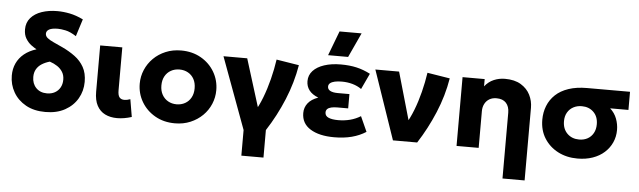

<svg xmlns="http://www.w3.org/2000/svg" viewBox="-55 -988 4717 1418"><g transform="rotate(5 2303.0 -278.5)"><path d="M297.5 15Q212.5 15 152.2 -18.8Q92 -52.5 59.8 -108.8Q27.5 -165 27.5 -232.5Q27.5 -282 46.5 -323Q65.5 -364 102.2 -394Q139 -424 192.5 -440.5Q175.5 -449.5 152.5 -466.5Q129.5 -483.5 112.2 -511.5Q95 -539.5 95 -580Q95 -630.5 125 -665.2Q155 -700 206.5 -717.5Q258 -735 322 -735Q366 -735 413.8 -725.5Q461.5 -716 514 -690.5L473.5 -562.5Q428.5 -591.5 393.8 -598.5Q359 -605.5 338 -605.5Q293 -605.5 272.2 -593.8Q251.5 -582 251.5 -562Q251.5 -543.5 268 -530Q284.5 -516.5 314 -503.2Q343.5 -490 383 -471.5Q434 -447.5 476 -416.5Q518 -385.5 543 -340.8Q568 -296 568 -232Q568 -164.5 535.5 -108.2Q503 -52 442.5 -18.5Q382 15 297.5 15ZM297.5 -123Q331 -123 356 -137Q381 -151 395 -176Q409 -201 409 -234Q409 -267 394.2 -291Q379.5 -315 354.8 -331.5Q330 -348 298.5 -358.5Q265 -349 239.8 -333Q214.5 -317 200.5 -292.8Q186.5 -268.5 186.5 -235.5Q186.5 -185.5 216.8 -154.2Q247 -123 297.5 -123Z M829.5 14Q778.5 14 740 -5Q701.5 -24 680 -64Q658.5 -104 658.5 -166.5V-510H822.5V-192Q822.5 -154.5 834.8 -139.8Q847 -125 871 -125Q881 -125 892 -127.2Q903 -129.5 915 -134L937 -4Q908.5 5 881.2 9.5Q854 14 829.5 14Z M1258 15Q1174.5 15 1110.5 -21.8Q1046.5 -58.5 1010.2 -120Q974 -181.5 974 -255Q974 -308.5 994.8 -357.2Q1015.5 -406 1053.5 -443.8Q1091.5 -481.5 1143.5 -503.2Q1195.5 -525 1258 -525Q1341.5 -525 1405.5 -488.2Q1469.5 -451.5 1505.5 -390Q1541.5 -328.5 1541.5 -255Q1541.5 -201.5 1521 -152.8Q1500.5 -104 1462.5 -66.5Q1424.5 -29 1372.5 -7Q1320.5 15 1258 15ZM1258 -126Q1293 -126 1321 -141.8Q1349 -157.5 1365 -186.5Q1381 -215.5 1381 -255Q1381 -295 1365.2 -323.8Q1349.5 -352.5 1321.5 -368.2Q1293.5 -384 1258 -384Q1222.5 -384 1194.5 -368.2Q1166.5 -352.5 1150.5 -323.8Q1134.5 -295 1134.5 -255Q1134.5 -215.5 1150.8 -186.5Q1167 -157.5 1195 -141.8Q1223 -126 1258 -126Z M1768 210V20L1572.5 -510H1748.5L1881 -84.5L1835 -116.5Q1866.5 -166.5 1892 -232.8Q1917.5 -299 1936.2 -373Q1955 -447 1965.5 -519.5L2133 -492.5Q2111 -362 2058.8 -235.5Q2006.5 -109 1932 6V210Z M2438.5 15Q2327 15 2261.5 -25.8Q2196 -66.5 2196 -144Q2196 -185 2220.8 -216.8Q2245.5 -248.5 2296.5 -266.5Q2250.5 -284.5 2228.5 -313.5Q2206.5 -342.5 2206.5 -381Q2206.5 -425.5 2236.2 -457.8Q2266 -490 2319.2 -507.5Q2372.5 -525 2442 -525Q2507 -525 2558.5 -513.2Q2610 -501.5 2661 -475L2606 -357.5Q2576.5 -378.5 2539.2 -389Q2502 -399.5 2460 -399.5Q2430.5 -399.5 2408.5 -394.8Q2386.5 -390 2374 -380Q2361.5 -370 2361.5 -354Q2361.5 -333.5 2381.2 -323Q2401 -312.5 2437.5 -312.5H2523.5V-206.5H2443.5Q2417 -206.5 2398.2 -202Q2379.5 -197.5 2369.5 -187.8Q2359.5 -178 2359.5 -162Q2359.5 -136.5 2385.2 -125Q2411 -113.5 2457.5 -113.5Q2503.5 -113.5 2545 -124.2Q2586.5 -135 2623 -157.5L2673.5 -45.5Q2627 -15.5 2568.8 -0.2Q2510.5 15 2438.5 15ZM2341.5 -585 2410.5 -767H2574L2490 -585Z M2873.5 0 2698.5 -510H2874.5L2994.5 -91L2956 -125Q2986.5 -174 3011.8 -238.8Q3037 -303.5 3055.2 -376Q3073.5 -448.5 3084 -519.5L3251.5 -492.5Q3230 -362 3177.2 -236.2Q3124.5 -110.5 3053 0Z M3704 210V-277.5Q3704 -323.5 3679.8 -350Q3655.5 -376.5 3608.5 -376.5Q3578.5 -376.5 3556.2 -363.5Q3534 -350.5 3521.5 -326.8Q3509 -303 3509 -272.5V0H3345V-510H3509V-456Q3537.5 -492 3576.5 -508.5Q3615.5 -525 3658.5 -525Q3730.5 -525 3777 -496.8Q3823.5 -468.5 3845.8 -423.8Q3868 -379 3868 -329V210Z M4242 15Q4161.5 15 4097.5 -18.2Q4033.5 -51.5 3996.2 -110.8Q3959 -170 3959 -248.5Q3959 -303.5 3978 -351.2Q3997 -399 4035 -434.8Q4073 -470.5 4131.2 -490.2Q4189.5 -510 4268 -510H4586.5V-375.5H4451Q4485 -344.5 4500.2 -303.8Q4515.5 -263 4515.5 -220.5Q4515.5 -170.5 4496.2 -127.8Q4477 -85 4441.2 -52.8Q4405.5 -20.5 4355 -2.8Q4304.5 15 4242 15ZM4242.5 -126Q4278 -126 4305 -141Q4332 -156 4347.5 -183.8Q4363 -211.5 4363 -249.5Q4363 -306 4329 -339.5Q4295 -373 4241.5 -373Q4206.5 -373 4179 -358.2Q4151.5 -343.5 4135.5 -316.2Q4119.5 -289 4119.5 -251.5Q4119.5 -194.5 4154 -160.2Q4188.5 -126 4242.5 -126Z"/></g></svg>

Font: Geologica Roman
Style: Bold
Weight: 700
Designer: Sindre Bremnes, Frode Helland
Foundry: Monokrom Skriftforlag AS
Version: Version 1.010;gftools[0.9.28]